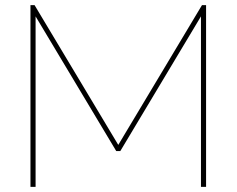

<svg xmlns="http://www.w3.org/2000/svg" viewBox="-20 -730 924 750"><path d="M765 0V-666L450 -140H434L119 -666V0H99V-710H115L442 -164L769 -710H785V0Z"/></svg>

Font: Raleway Thin
Style: Regular
Weight: 100
Designer: Matt McInerney, Pablo Impallari, Rodrigo Fuenzalida
Foundry: Matt McInerney, Pablo Impallari, Rodrigo Fuenzalida
Version: Version 4.026